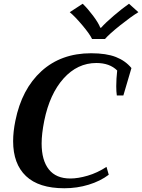

<svg xmlns="http://www.w3.org/2000/svg" viewBox="-20 -994 758 1024"><path d="M352 -929 421 -974Q448 -948 476.5 -910Q505 -872 515 -846H519Q542 -872 587 -910.5Q632 -949 668 -974L718 -929Q680 -906 621 -859Q562 -812 540 -786H471Q459 -812 419.5 -859Q380 -906 352 -929ZM50 -241Q50 -292 62 -350Q96 -519 201 -614.5Q306 -710 466 -710Q547 -710 598 -690Q649 -670 681 -631L638 -485H603Q600 -506 600 -534Q600 -573 605 -618Q565 -658 494 -658Q393 -658 319 -575.5Q245 -493 216 -350Q202 -280 202 -229Q202 -139 240.5 -90.5Q279 -42 355 -42Q396 -42 447.5 -57Q499 -72 548 -104L560 -62Q515 -28 453 -9Q391 10 323 10Q187 10 118.5 -55Q50 -120 50 -241Z"/></svg>

Font: Trirong
Style: Bold Italic
Weight: 700
Italic angle: -12°
Designer: Katatrad Team
Foundry: CadsonDemak
Version: Version 1.001